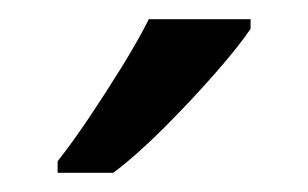

<svg xmlns="http://www.w3.org/2000/svg" viewBox="-20 -786 321 200"><path d="M241 -756Q229 -738 204 -709.5Q179 -681 150.5 -652.5Q122 -624 98 -606H40V-618Q55 -637 72.5 -663Q90 -689 107 -716.5Q124 -744 135 -766H241Z"/></svg>

Font: Noto Sans Khudawadi
Style: Regular
Weight: 400
Designer: Monotype Design Team
Foundry: Monotype Imaging Inc.
Version: Version 2.003; ttfautohint (v1.8.4.7-5d5b)